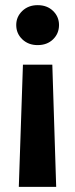

<svg xmlns="http://www.w3.org/2000/svg" viewBox="-20 -528 292 745"><path d="M69 -277H183L198 197H53ZM126 -508Q163 -508 186 -485.5Q209 -463 209 -431Q209 -398 186 -375.5Q163 -353 126 -353Q90 -353 66.5 -375.5Q43 -398 43 -431Q43 -463 66.5 -485.5Q90 -508 126 -508Z"/></svg>

Font: DM Sans 36pt
Style: Bold
Weight: 700
Version: Version 4.004;gftools[0.9.30]